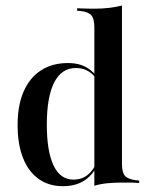

<svg xmlns="http://www.w3.org/2000/svg" viewBox="-20 -652 530 684"><path d="M204 11.3Q154 11.3 117.7 -14.5Q81.5 -40.3 62.1 -89.1Q42.7 -137.9 42.7 -206.5Q42.7 -276.6 64.1 -325.8Q85.5 -375 125.8 -401.2Q166.1 -427.4 221.8 -427.4Q263.7 -427.4 291.1 -410.1Q318.5 -392.7 326.6 -373.4L323.4 -367.7Q316.9 -383.9 297.2 -396.8Q277.4 -409.7 250 -409.7Q199.2 -409.7 173 -358.1Q146.8 -306.5 146.8 -208.1Q146.8 -113.7 170.6 -62.9Q194.4 -12.1 241.9 -12.1Q271 -12.1 291.9 -28.6Q312.9 -45.2 325 -75L328.2 -70.2Q315.3 -33.1 283.5 -10.9Q251.6 11.3 204 11.3ZM316.1 0V-207.3H414.5V-68.5Q414.5 -37.9 425 -25.8Q435.5 -13.7 464.5 -9.7L475.8 -8.9V0Q455.6 -1.6 442.3 -1.6Q429 -1.6 415.3 -1.6Q387.1 -1.6 362.5 0.8Q337.9 3.2 316.1 9.7ZM316.1 -207.3V-554.8Q316.1 -584.7 305.6 -597.2Q295.2 -609.7 266.1 -612.9L254.8 -613.7V-622.6Q274.2 -621.8 287.9 -621.4Q301.6 -621 314.5 -621Q342.7 -621 367.7 -623.8Q392.7 -626.6 414.5 -632.3V-622.6V-207.3Z"/></svg>

Font: Playfair 144pt SemiCondensed SemiBold
Style: Regular
Weight: 600
Width: 4
Designer: Claus Eggers Sørensen
Foundry: Claus Eggers Sørensen
Version: Version 2.203